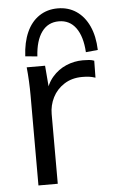

<svg xmlns="http://www.w3.org/2000/svg" viewBox="-53 -776 483 812"><g transform="rotate(-5 188.5 -369.5)"><path d="M77 0V-381Q77 -411 75.5 -442Q74 -473 71 -502H149L159 -380L145 -379Q155 -424 180 -453Q205 -482 239 -496.5Q273 -511 310 -511Q325 -511 336.5 -510Q348 -509 358 -505L357 -433Q342 -438 329.5 -439.5Q317 -441 301 -441Q257 -441 224.5 -420Q192 -399 175.5 -366Q159 -333 159 -296V0ZM120 -544 69 -549Q72 -608 91 -650.5Q110 -693 144 -716Q178 -739 223 -739Q268 -739 302 -716Q336 -693 355.5 -650.5Q375 -608 377 -549L326 -544Q322 -611 295.5 -647.5Q269 -684 223 -684Q177 -684 150.5 -647.5Q124 -611 120 -544Z"/></g></svg>

Font: Mulish ExtraLight
Style: Regular
Weight: 400
Version: Version 3.603